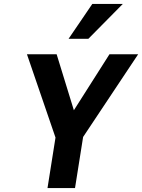

<svg xmlns="http://www.w3.org/2000/svg" viewBox="-20 -950 718 970"><path d="M399.9 -258 678.1 -676H533.1L353.2 -393L266.1 -676H116.1L260.4 -255L220 0H359ZM426.4 -754 600.3 -930H446.3L326.4 -754Z"/></svg>

Font: Fog Sans
Style: It
Weight: 700
Foundry: Intel Corporation
Version: Version 1.00